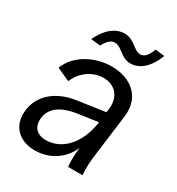

<svg xmlns="http://www.w3.org/2000/svg" viewBox="-177 -839 885 961"><g transform="rotate(30 266.0 -358.0)"><path d="M167 12C251 12 324 -33 357 -111C351 -58 352 -21 355 0H438C435 -40 436 -74 443 -125L473 -358C490 -487 396 -545 294 -545C201 -545 99 -496 65 -406L141 -372C168 -440 231 -475 287 -475C346 -475 397 -435 387 -353L384 -333L225 -310C101 -292 27 -216 27 -116C27 -40 82 12 167 12ZM135 -612 189 -606C208 -638 222 -656 248 -656C288 -656 309 -604 365 -604C418 -604 466 -646 494 -721L441 -728C426 -688 408 -668 386 -668C347 -668 325 -720 267 -720C215 -720 167 -681 135 -612ZM114 -131C114 -195 163 -240 260 -254L377 -271C359 -138 281 -60 190 -60C142 -60 114 -87 114 -131Z"/></g></svg>

Font: Ronzino Oblique
Style: Italic
Weight: 400
Italic angle: -8°
Designer: Nunzio Mazzaferro
Foundry: Collletttivo
Version: Version 1.000;Glyphs 3.3 (3337)